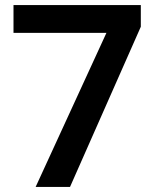

<svg xmlns="http://www.w3.org/2000/svg" viewBox="-20 -734 612 754"><path d="M120 0 398 -605H33V-714H533V-629L255 0Z"/></svg>

Font: Noto Sans Gujarati SemiBold
Style: Regular
Weight: 600
Designer: Jelle Bosma - Monotype Design Team, Universal Thirst
Foundry: Monotype Imaging Inc.
Version: Version 2.106; ttfautohint (v1.8.4.7-5d5b)